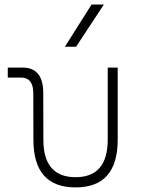

<svg xmlns="http://www.w3.org/2000/svg" viewBox="-20 -815 626 845"><path d="M312.5 9.8Q127 9.8 127 -200.2L126.5 -405.3Q126.5 -473.6 71.8 -473.6H14.2V-517.6H79.6Q170.4 -517.6 170.4 -405.3L170.9 -200.2Q170.9 -35.2 312.5 -35.2Q454.1 -35.2 454.1 -200.2V-517.6H498V-200.2Q498 9.8 312.5 9.8ZM265.6 -609.4 382.8 -794.9H437L314.9 -609.4Z"/></svg>

Font: Caskaydia Cove ExtraLight
Style: Regular
Weight: 200
Monospace: yes
Designer: Aaron Bell
Foundry: Saja Typeworks
Version: Version 4.300; ttfautohint (v1.8.3)